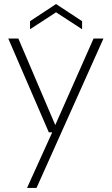

<svg xmlns="http://www.w3.org/2000/svg" viewBox="-20 -712 554 952"><path d="M114 220 239 -56H222L21 -521H71L254 -92L444 -521H493L161 220ZM129 -567V-607L258 -692L387 -607V-567L258 -651Z"/></svg>

Font: DM Sans 10pt ExtraLight
Style: Regular
Weight: 250
Version: Version 4.004;gftools[0.9.30]